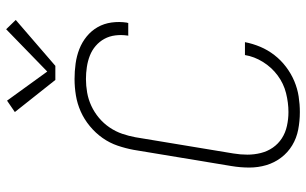

<svg xmlns="http://www.w3.org/2000/svg" viewBox="-210 -802 1019 640"><g transform="rotate(-90 300.0 -481.5)"><path d="M247 8Q217 8 188.5 2.5Q160 -3 136 -17.5Q112 -32 95 -54.5Q78 -77 70 -104Q62 -131 62 -160.5Q62 -190 67 -220L121 -546Q126 -573 135 -599.5Q144 -626 160.5 -649.5Q177 -673 200 -692Q223 -711 249 -722.5Q275 -734 302.5 -738.5Q330 -743 357 -743Q383 -743 408.5 -739.5Q434 -736 457 -727Q480 -718 499 -702.5Q518 -687 530 -666Q542 -645 545.5 -619.5Q549 -594 545 -568Q544 -567 544 -566Q544 -565 544 -564H501Q502 -565 502 -565.5Q502 -566 502 -567Q505 -587 502.5 -607Q500 -627 491 -643.5Q482 -660 467.5 -672.5Q453 -685 435 -692Q417 -699 397 -702Q377 -705 357 -705Q335 -705 312 -701Q289 -697 267.5 -687Q246 -677 227.5 -661.5Q209 -646 195.5 -626Q182 -606 174.5 -584Q167 -562 163 -540L109 -214Q105 -190 105 -167Q105 -144 110.5 -122Q116 -100 128.5 -82Q141 -64 159.5 -52Q178 -40 201 -35Q224 -30 247 -30Q278 -30 310 -38Q342 -46 369 -66Q396 -86 414 -115Q432 -144 437 -175H480Q475 -149 464.5 -124Q454 -99 437 -77Q420 -55 397.5 -38Q375 -21 350 -10.5Q325 0 299 4Q273 8 247 8ZM354 -807 247 -942 285 -968 382 -834 523 -971 554 -939 401 -807Z"/></g></svg>

Font: Iosevka SS04 XLt Ex Obl
Style: Regular
Weight: 200
Width: 7
Italic angle: -9°
Monospace: yes
Designer: Belleve Invis
Foundry: Belleve Invis
Version: Version 19.0.0; ttfautohint (v1.8.4)